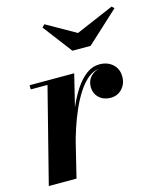

<svg xmlns="http://www.w3.org/2000/svg" viewBox="-108 -786 719 863"><g transform="rotate(-15 252.0 -354.0)"><path d="M11.5 0 123.5 -440.5H45.5V-460H253L140.5 0ZM163.5 -143Q172.5 -183.5 186.2 -228.5Q200 -273.5 218.8 -316.2Q237.5 -359 260.8 -393.8Q284 -428.5 311.8 -449Q339.5 -469.5 372 -469.5Q410 -469.5 434 -447.5Q458 -425.5 458 -390Q458 -356.5 437 -333.8Q416 -311 383 -311Q351.5 -311 330.2 -330.5Q309 -350 309 -381Q309 -412.5 330 -432.2Q351 -452 384 -452Q415.5 -452 436.2 -436Q457 -420 457 -390L437.5 -390.5Q437.5 -418 419.8 -434.2Q402 -450.5 371.5 -450.5Q342 -450.5 316.5 -430.2Q291 -410 269 -376.5Q247 -343 229 -302.2Q211 -261.5 197.5 -220Q184 -178.5 175 -143ZM271.5 -560 168.5 -695.5 180.5 -707.5 316.5 -630.5 493 -706 503.5 -695.5 356 -560Z"/></g></svg>

Font: Bodoni Moda 11pt
Style: Bold Italic
Weight: 700
Italic angle: -13°
Designer: Owen Earl
Foundry: indestructible type
Version: Version 2.004